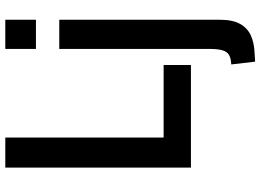

<svg xmlns="http://www.w3.org/2000/svg" viewBox="-149 -591 982 724"><g transform="rotate(-90 342.0 -229.0)"><path d="M72 0V-700H185.5V-103H459V0ZM471.5 242 461 152Q484 151 496.5 143.8Q509 136.5 514.2 119.2Q519.5 102 519.5 70.5V-496.5H629.5V109.5Q629.5 157 614 185Q598.5 213 570.5 225.8Q542.5 238.5 504.5 240ZM519.5 -584.5V-700H629.5V-584.5Z"/></g></svg>

Font: Cabin SemiCondensed SemiBold
Style: Regular
Weight: 600
Width: 4
Designer: Pablo Impallari
Foundry: Pablo Impallari. http://www.impallari.com Igino Marini. http://www.ikern.com
Version: Version 3.001